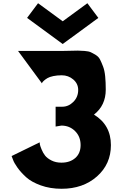

<svg xmlns="http://www.w3.org/2000/svg" viewBox="-20 -1156 760 1191"><path d="M240 -639 92 -840H365Q383 -840 415 -841Q447 -842 463 -842Q479 -842 504.5 -840Q530 -838 543 -832Q556 -826 574 -815Q592 -804 601 -786Q610 -768 619.5 -743Q629 -718 632.5 -682Q636 -646 636 -600Q636 -502 563 -445Q668 -381 668 -256Q668 -138 581.5 -61.5Q495 15 362 15Q291 15 233 -6Q175 -27 142.5 -56.5Q110 -86 88.5 -116Q67 -146 60 -167L52 -188L226 -273Q226 -268 227.5 -259.5Q229 -251 238 -229Q247 -207 260 -190.5Q273 -174 299.5 -160.5Q326 -147 361 -147Q414 -147 447 -176Q480 -205 480 -256Q480 -309 445.5 -343Q411 -377 361 -377L325 -371V-494H366Q405 -494 435 -524Q465 -554 465 -598Q465 -637 434.5 -663Q404 -689 363 -689Q334 -689 310.5 -684Q287 -679 274.5 -671.5Q262 -664 253.5 -656.5Q245 -649 242 -644ZM590 -1045 369 -883 148 -1045 216 -1136 369 -1024 522 -1136Z"/></svg>

Font: Hussar
Style: BoldWeb
Weight: 700
Foundry: Cannot Into Space Fonts
Version: Version 2.00